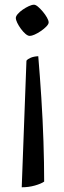

<svg xmlns="http://www.w3.org/2000/svg" viewBox="-20 -526 272 813"><path d="M72 267 92 -269Q97 -276 110 -281.5Q123 -287 142 -288Q149 -205 155 -112Q161 -19 164 72.5Q167 164 167 243Q154 252 128 259.5Q102 267 72 267ZM106 -374Q98 -374 88 -382.5Q78 -391 68.5 -404Q59 -417 53 -429.5Q47 -442 47 -450Q47 -457 55 -466.5Q63 -476 76 -485Q89 -494 102 -500Q115 -506 124 -506Q131 -506 141 -497.5Q151 -489 161.5 -476.5Q172 -464 179 -451.5Q186 -439 186 -431Q186 -424 176.5 -414Q167 -404 153 -394.5Q139 -385 126.5 -379.5Q114 -374 106 -374Z"/></svg>

Font: Texturina Medium 12pt Light
Style: Regular
Weight: 300
Version: Version 1.002